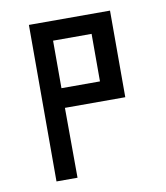

<svg xmlns="http://www.w3.org/2000/svg" viewBox="-68 -618 586 676"><g transform="rotate(-10 224.5 -280.0)"><path d="M370.1 -250H154.3L155.3 0H80.1V-559.6H370.1ZM292 -320.3V-490.2H154.3V-320.3Z"/></g></svg>

Font: Geo
Style: Regular
Weight: 500
Version: Version 001.2